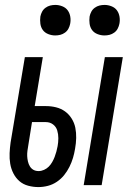

<svg xmlns="http://www.w3.org/2000/svg" viewBox="-20 -752 540 780"><path d="M320 0 406 -520H479L393 0ZM136 8Q115 8 94.5 2.5Q74 -3 59 -16Q44 -29 34.5 -47.5Q25 -66 21.5 -87Q18 -108 19 -129.5Q20 -151 23 -173L81 -520H154L121 -321H167Q188 -321 208 -316Q228 -311 244 -299.5Q260 -288 271 -270.5Q282 -253 286 -233Q290 -213 289.5 -191.5Q289 -170 285 -148Q282 -129 276.5 -110.5Q271 -92 262 -74Q253 -56 240.5 -40.5Q228 -25 211 -13.5Q194 -2 174.5 3Q155 8 136 8ZM137 -57Q148 -57 159 -62Q170 -67 178 -75Q186 -83 192 -93.5Q198 -104 202 -114.5Q206 -125 209 -136Q212 -147 214 -158Q217 -174 217 -190.5Q217 -207 212.5 -222Q208 -237 195.5 -246.5Q183 -256 166 -256H110L95 -162Q93 -151 91.5 -139.5Q90 -128 90.5 -117.5Q91 -107 93.5 -96Q96 -85 101.5 -76Q107 -67 116 -62Q125 -57 137 -57ZM404 -608Q390 -608 376 -613.5Q362 -619 354 -630Q346 -641 344 -655.5Q342 -670 344 -685Q346 -695 351 -704.5Q356 -714 365 -720.5Q374 -727 384 -729.5Q394 -732 405 -732Q419 -732 433 -726.5Q447 -721 455 -710Q463 -699 465.5 -684.5Q468 -670 465 -655Q463 -645 458 -635.5Q453 -626 444 -619.5Q435 -613 425 -610.5Q415 -608 404 -608ZM204 -608Q190 -608 176 -613.5Q162 -619 154 -630Q146 -641 144 -655.5Q142 -670 144 -685Q146 -695 151 -704.5Q156 -714 165 -720.5Q174 -727 184 -729.5Q194 -732 205 -732Q219 -732 233 -726.5Q247 -721 255 -710Q263 -699 265.5 -684.5Q268 -670 265 -655Q263 -645 258 -635.5Q253 -626 244 -619.5Q235 -613 225 -610.5Q215 -608 204 -608Z"/></svg>

Font: Iosevka
Style: Italic
Weight: 400
Italic angle: -9°
Monospace: yes
Designer: Belleve Invis
Foundry: Belleve Invis
Version: Version 32.5.0; ttfautohint (v1.8.4)